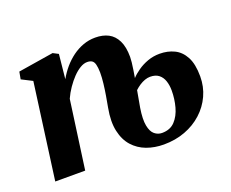

<svg xmlns="http://www.w3.org/2000/svg" viewBox="-96 -712 1053 877"><g transform="rotate(-20 430.0 -273.0)"><path d="M242.5 -423.5Q258 -451 278.2 -474.8Q298.5 -498.5 323.2 -516.8Q348 -535 376 -545.2Q404 -555.5 435 -555.5Q472 -555.5 498.8 -541.5Q525.5 -527.5 540.5 -497Q555.5 -466.5 555.5 -418Q555.5 -407.5 553.8 -391.8Q552 -376 549.2 -357.5Q546.5 -339 543 -319.5Q557 -335 578.8 -350.2Q600.5 -365.5 628 -375.5Q655.5 -385.5 686.5 -385.5Q725.5 -385.5 757 -370.2Q788.5 -355 807.2 -320Q826 -285 826 -225Q826 -175 806.2 -132Q786.5 -89 751 -56.8Q715.5 -24.5 668 -6.8Q620.5 11 564.5 11Q519.5 11 481.2 -3.2Q443 -17.5 416.5 -47Q390 -76.5 379.8 -123Q369.5 -169.5 381.5 -234Q386.5 -260.5 391.2 -288.8Q396 -317 399.2 -345Q402.5 -373 402.5 -398Q402 -423 398.2 -437.2Q394.5 -451.5 385.8 -457.2Q377 -463 362.5 -463Q346 -463 328 -452.2Q310 -441.5 292.2 -423Q274.5 -404.5 258.5 -381.2Q242.5 -358 231 -332.5L185 0H39.5L102.5 -466L50.5 -492.5L57 -528L228.5 -555.5L254.5 -542ZM519 -183.5Q510.5 -130 516.5 -98.8Q522.5 -67.5 538.5 -54.5Q554.5 -41.5 574.5 -41.5Q614 -41.5 637.2 -66.2Q660.5 -91 671 -129.5Q681.5 -168 681.5 -209Q681.5 -234.5 674.5 -255.5Q667.5 -276.5 651.8 -289Q636 -301.5 609.5 -301.5Q597.5 -301.5 584 -296.8Q570.5 -292 557.5 -283.5Q544.5 -275 533.5 -264.5Z"/></g></svg>

Font: Merriweather 48pt ExtraBold
Style: Italic
Weight: 800
Italic angle: -7.8°
Version: Version 2.101